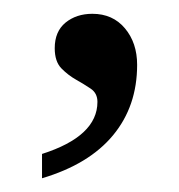

<svg xmlns="http://www.w3.org/2000/svg" viewBox="-20 -299 262 281"><path d="M180.7 -204.1Q180.7 -143.6 145.5 -101.1Q110.4 -58.6 41.5 -38.1V-73.7Q122.6 -99.6 122.6 -149.9Q122.6 -162.6 112.8 -169.2Q103 -175.8 91.3 -182.4Q79.6 -189 69.8 -199Q60.1 -209 60.1 -228.5Q60.1 -252.9 75.9 -265.9Q91.8 -278.8 115.2 -278.8Q145 -278.8 162.8 -257.6Q180.7 -236.3 180.7 -204.1ZM82 -134.8Z"/></svg>

Font: Noto Naskh Arabic UI
Style: Regular
Weight: 400
Designer: Monotype Design team
Foundry: Monotype Imaging Inc.
Version: Version 1.05